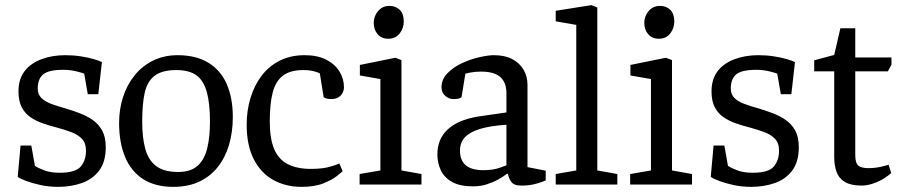

<svg xmlns="http://www.w3.org/2000/svg" viewBox="-20 -719 3522 748"><path d="M207 9Q171 9 138.5 2Q106 -5 82 -14Q58 -23 49 -30L60 -152H102L116 -73Q129 -64 153.5 -55Q178 -46 212 -46Q274 -46 294.5 -70Q315 -94 315 -132Q315 -162 299 -178.5Q283 -195 257 -204.5Q231 -214 202 -222Q174 -229 148 -238Q122 -247 100 -261.5Q78 -276 65 -300.5Q52 -325 52 -363Q52 -411 76 -442Q100 -473 142 -488.5Q184 -504 234 -504Q266 -504 295 -499.5Q324 -495 346 -488.5Q368 -482 377 -477L363 -352H322L308 -432Q302 -435 277.5 -441Q253 -447 226 -447Q170 -447 148.5 -429.5Q127 -412 127 -374Q127 -351 141.5 -337Q156 -323 180.5 -314Q205 -305 234 -297Q261 -289 289 -278.5Q317 -268 340.5 -252Q364 -236 378 -210.5Q392 -185 392 -146Q392 -88 366 -54Q340 -20 297.5 -5.5Q255 9 207 9Z M655 9Q585 9 538 -21Q491 -51 467.5 -107Q444 -163 444 -240Q444 -294 459.5 -341.5Q475 -389 504.5 -425.5Q534 -462 576.5 -483Q619 -504 672 -504Q744 -504 792 -474.5Q840 -445 863.5 -391Q887 -337 887 -263Q887 -205 872.5 -155.5Q858 -106 829 -69Q800 -32 756.5 -11.5Q713 9 655 9ZM674 -49Q722 -49 749 -72.5Q776 -96 787 -140Q798 -184 798 -245Q798 -315 786 -359.5Q774 -404 746 -425Q718 -446 667 -446Q611 -446 582 -423.5Q553 -401 543.5 -356.5Q534 -312 534 -245Q534 -183 546 -139Q558 -95 588.5 -72Q619 -49 674 -49Z M1155 9Q1093 9 1044.5 -18Q996 -45 968.5 -99Q941 -153 941 -234Q941 -287 955.5 -336Q970 -385 998.5 -423Q1027 -461 1069.5 -482.5Q1112 -504 1167 -504Q1217 -504 1251 -486.5Q1285 -469 1302.5 -440.5Q1320 -412 1320 -379Q1320 -367 1314 -356Q1308 -345 1297 -339Q1286 -333 1270 -333Q1259 -333 1251.5 -335.5Q1244 -338 1241 -340L1226 -433Q1222 -436 1204.5 -441Q1187 -446 1162 -446Q1111 -446 1082.5 -424.5Q1054 -403 1042.5 -359Q1031 -315 1031 -246Q1031 -178 1048.5 -137.5Q1066 -97 1102 -79Q1138 -61 1191 -61Q1238 -61 1267.5 -70Q1297 -79 1302 -82L1315 -52Q1312 -49 1293.5 -34Q1275 -19 1240.5 -5Q1206 9 1155 9Z M1381 0V-41L1462 -55V-411L1382 -425V-466L1520 -494L1544 -485V-55L1622 -41V0ZM1492 -568Q1467 -568 1451.5 -585.5Q1436 -603 1436 -630Q1436 -656 1453 -676Q1470 -696 1497 -696Q1522 -696 1537.5 -680.5Q1553 -665 1553 -636Q1553 -609 1537 -588.5Q1521 -568 1492 -568Z M1823 7Q1772 7 1741.5 -10Q1711 -27 1697.5 -55.5Q1684 -84 1684 -117Q1684 -159 1703.5 -190Q1723 -221 1763 -241Q1803 -261 1863 -268L1953 -281V-356Q1953 -385 1941.5 -404Q1930 -423 1908.5 -431.5Q1887 -440 1855 -440Q1830 -440 1813 -436.5Q1796 -433 1793 -432L1778 -340Q1777 -339 1770 -336Q1763 -333 1746 -333Q1729 -333 1714.5 -345.5Q1700 -358 1700 -379Q1700 -410 1723.5 -434Q1747 -458 1781 -473.5Q1815 -489 1849 -496.5Q1883 -504 1904 -504Q1947 -504 1976 -488.5Q2005 -473 2020 -447Q2035 -421 2035 -389V-68L2106 -54V-16Q2103 -15 2090.5 -10Q2078 -5 2057.5 -0.5Q2037 4 2010 4Q1982 4 1971.5 -11Q1961 -26 1959 -42H1955Q1940 -30 1919.5 -19Q1899 -8 1875 -0.5Q1851 7 1823 7ZM1863 -56Q1901 -56 1927 -65.5Q1953 -75 1953 -75V-233Q1891 -229 1851 -217Q1811 -205 1791.5 -184.5Q1772 -164 1772 -132Q1772 -56 1863 -56Z M2145 0V-41L2225 -55V-622L2145 -636V-677L2284 -699L2307 -690V-55L2385 -41V0Z M2435 0V-41L2516 -55V-411L2436 -425V-466L2574 -494L2598 -485V-55L2676 -41V0ZM2546 -568Q2521 -568 2505.5 -585.5Q2490 -603 2490 -630Q2490 -656 2507 -676Q2524 -696 2551 -696Q2576 -696 2591.5 -680.5Q2607 -665 2607 -636Q2607 -609 2591 -588.5Q2575 -568 2546 -568Z M2907 9Q2871 9 2838.5 2Q2806 -5 2782 -14Q2758 -23 2749 -30L2760 -152H2802L2816 -73Q2829 -64 2853.5 -55Q2878 -46 2912 -46Q2974 -46 2994.5 -70Q3015 -94 3015 -132Q3015 -162 2999 -178.5Q2983 -195 2957 -204.5Q2931 -214 2902 -222Q2874 -229 2848 -238Q2822 -247 2800 -261.5Q2778 -276 2765 -300.5Q2752 -325 2752 -363Q2752 -411 2776 -442Q2800 -473 2842 -488.5Q2884 -504 2934 -504Q2966 -504 2995 -499.5Q3024 -495 3046 -488.5Q3068 -482 3077 -477L3063 -352H3022L3008 -432Q3002 -435 2977.5 -441Q2953 -447 2926 -447Q2870 -447 2848.5 -429.5Q2827 -412 2827 -374Q2827 -351 2841.5 -337Q2856 -323 2880.5 -314Q2905 -305 2934 -297Q2961 -289 2989 -278.5Q3017 -268 3040.5 -252Q3064 -236 3078 -210.5Q3092 -185 3092 -146Q3092 -88 3066 -54Q3040 -20 2997.5 -5.5Q2955 9 2907 9Z M3338 4Q3295 4 3271.5 -10Q3248 -24 3239 -49.5Q3230 -75 3230 -107V-441H3152V-484L3230 -505L3254 -609H3312V-495H3453V-467L3439 -441H3312V-114Q3312 -83 3324.5 -73.5Q3337 -64 3362 -64Q3390 -64 3413 -69.5Q3436 -75 3442 -77L3452 -45Q3428 -23 3396 -9.5Q3364 4 3338 4Z"/></svg>

Font: Faustina
Style: Regular
Weight: 400
Designer: Alfonso Garcia
Foundry: http://www.omnibus-type.com
Version: Version 1.200